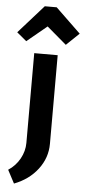

<svg xmlns="http://www.w3.org/2000/svg" viewBox="-94 -780 466 1044"><g transform="rotate(5 139.5 -257.5)"><path d="M23 -547 -30 -591 107 -745H172L309 -613L239 -546L132 -637ZM24 230 -14 158Q26 132 49 90.5Q72 49 72 4V-486H200V-2Q200 74 152.5 136.5Q105 199 24 230Z"/></g></svg>

Font: Cantarell
Style: Bold
Weight: 700
Designer: Dave Crossland, Nikolaus Waxweiler, Florian Fecher, Jacques Le Bailly, Eben Sorkin, Alexei Vanyashin, Alexios Zavras, Em
Version: Version 0.303